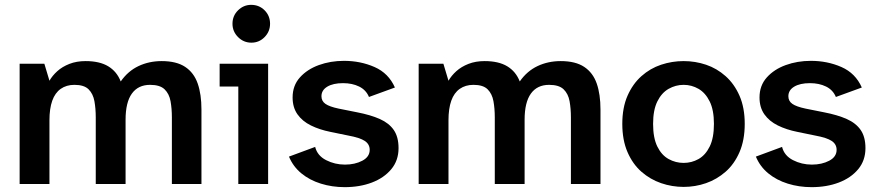

<svg xmlns="http://www.w3.org/2000/svg" viewBox="-20 -759 3612 792"><path d="M61 0V-496H163L184 -426Q196 -447 216.5 -465.5Q237 -484 266.5 -495.5Q296 -507 333 -507Q391 -507 426.5 -485.5Q462 -464 478 -423Q508 -466 551.5 -486.5Q595 -507 647 -507Q708 -507 744 -483Q780 -459 795.5 -414.5Q811 -370 811 -307V0H689V-275Q689 -311 683.5 -341.5Q678 -372 659 -390.5Q640 -409 599 -409Q550 -409 524 -373Q498 -337 498 -265V0H375V-275Q375 -311 369.5 -341.5Q364 -372 345.5 -390.5Q327 -409 287 -409Q254 -409 230.5 -392.5Q207 -376 195.5 -343.5Q184 -311 184 -263V0Z M963 0V-402H886V-496H1086V0ZM1017 -583Q985 -583 962 -606Q939 -629 939 -661Q939 -694 962 -716.5Q985 -739 1016 -739Q1049 -739 1071.5 -716.5Q1094 -694 1094 -661Q1094 -629 1071.5 -606Q1049 -583 1017 -583Z M1402 13Q1350 13 1303.5 -1.5Q1257 -16 1223 -44Q1189 -72 1172 -113L1280 -153Q1289 -117 1325 -98.5Q1361 -80 1403 -80Q1444 -80 1474.5 -96Q1505 -112 1505 -141Q1505 -164 1485 -177.5Q1465 -191 1416 -200L1343 -215Q1298 -224 1262.5 -241.5Q1227 -259 1207 -287.5Q1187 -316 1187 -357Q1187 -406 1217 -439.5Q1247 -473 1295 -490.5Q1343 -508 1399 -508Q1467 -508 1525 -482.5Q1583 -457 1609 -398L1502 -359Q1490 -388 1461.5 -402Q1433 -416 1395 -416Q1354 -416 1330 -401.5Q1306 -387 1306 -362Q1306 -342 1322.5 -330.5Q1339 -319 1377 -311L1452 -296Q1509 -285 1547 -268Q1585 -251 1604.5 -222.5Q1624 -194 1624 -148Q1624 -97 1594 -61Q1564 -25 1514 -6Q1464 13 1402 13Z M1707 0V-496H1809L1830 -426Q1842 -447 1862.5 -465.5Q1883 -484 1912.5 -495.5Q1942 -507 1979 -507Q2037 -507 2072.5 -485.5Q2108 -464 2124 -423Q2154 -466 2197.5 -486.5Q2241 -507 2293 -507Q2354 -507 2390 -483Q2426 -459 2441.5 -414.5Q2457 -370 2457 -307V0H2335V-275Q2335 -311 2329.5 -341.5Q2324 -372 2305 -390.5Q2286 -409 2245 -409Q2196 -409 2170 -373Q2144 -337 2144 -265V0H2021V-275Q2021 -311 2015.5 -341.5Q2010 -372 1991.5 -390.5Q1973 -409 1933 -409Q1900 -409 1876.5 -392.5Q1853 -376 1841.5 -343.5Q1830 -311 1830 -263V0Z M2800 12Q2752 12 2707 -3.5Q2662 -19 2626 -50.5Q2590 -82 2568.5 -131.5Q2547 -181 2547 -248Q2547 -315 2568.5 -364Q2590 -413 2626 -445Q2662 -477 2707 -492Q2752 -507 2800 -507Q2848 -507 2892.5 -492Q2937 -477 2973 -445Q3009 -413 3030.5 -364Q3052 -315 3052 -248Q3052 -181 3030.5 -131.5Q3009 -82 2973 -50.5Q2937 -19 2892.5 -3.5Q2848 12 2800 12ZM2800 -87Q2833 -87 2861.5 -103Q2890 -119 2907.5 -154.5Q2925 -190 2925 -248Q2925 -305 2907.5 -340.5Q2890 -376 2861.5 -392.5Q2833 -409 2800 -409Q2767 -409 2738 -392.5Q2709 -376 2691.5 -340.5Q2674 -305 2674 -248Q2674 -190 2691.5 -154.5Q2709 -119 2738 -103Q2767 -87 2800 -87Z M3328 13Q3276 13 3229.5 -1.5Q3183 -16 3149 -44Q3115 -72 3098 -113L3206 -153Q3215 -117 3251 -98.5Q3287 -80 3329 -80Q3370 -80 3400.5 -96Q3431 -112 3431 -141Q3431 -164 3411 -177.5Q3391 -191 3342 -200L3269 -215Q3224 -224 3188.5 -241.5Q3153 -259 3133 -287.5Q3113 -316 3113 -357Q3113 -406 3143 -439.5Q3173 -473 3221 -490.5Q3269 -508 3325 -508Q3393 -508 3451 -482.5Q3509 -457 3535 -398L3428 -359Q3416 -388 3387.5 -402Q3359 -416 3321 -416Q3280 -416 3256 -401.5Q3232 -387 3232 -362Q3232 -342 3248.5 -330.5Q3265 -319 3303 -311L3378 -296Q3435 -285 3473 -268Q3511 -251 3530.5 -222.5Q3550 -194 3550 -148Q3550 -97 3520 -61Q3490 -25 3440 -6Q3390 13 3328 13Z"/></svg>

Font: Atkinson Hyperlegible Next SemiBold
Style: Regular
Weight: 600
Designer: Elliott Scott, Megan Eiswerth, Linus Boman, Theodore Petrosky, Letters from Sweden
Foundry: Applied Design Works, Letters from Sweden
Version: Version 2.001